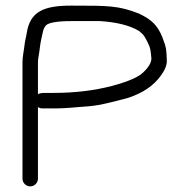

<svg xmlns="http://www.w3.org/2000/svg" viewBox="-20 -645 662 683"><path d="M115 -422.7C115 -430.2 115.8 -437.7 117.3 -445.2C121 -463.7 122.6 -488.1 126.4 -503.7C132.4 -528.6 132.9 -544.4 144.3 -555.4C152.3 -563 177 -570 234.6 -570H335C392.7 -566.5 441 -555.2 475 -534.6C490.7 -519.8 489.6 -524.7 503.9 -497.1C516.6 -472.2 515.6 -464.9 518.6 -436.5C518.4 -424.2 510.8 -407.8 491.2 -389.2L491 -389L490.8 -388.8C476.4 -373.6 442.8 -356.5 379 -339.5C316.3 -322.9 245.9 -314.5 170.8 -314.5H138.3C130.4 -314.5 122.4 -313.7 115 -310ZM129.5 -259.5H185.4C205 -259.5 244.9 -262.4 307.9 -268.2C331.9 -270.4 373.2 -280 436.3 -297C488.9 -314.5 526.2 -340.4 551.4 -374.9C565.8 -394.6 574.2 -412.6 573.4 -429.8C571.7 -467.4 573 -472.7 558.2 -510.8C540.1 -557.3 516.7 -576.5 473.6 -597C401.7 -624.9 367.5 -625 233.2 -625C137.5 -625 86.7 -605 75.1 -527.2C72.7 -510.7 69 -504.1 66.1 -475.8C64.6 -462 60 -443.7 60 -423.7V-9.5C60 5.5 72.5 18 87.5 18C102.5 18 115 5.5 115 -9.5V-263.8C119.1 -261.2 124.2 -259.5 129.5 -259.5Z"/></svg>

Font: MewTooHand
Style: BdWide
Weight: 400
Designer: Mew Too, Robert Jablonski
Version: Version 0.77